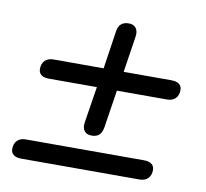

<svg xmlns="http://www.w3.org/2000/svg" viewBox="-65 -608 730 679"><g transform="rotate(10 300.0 -268.5)"><path d="M252.1 -166.4 272.5 -295.5H100Q82.1 -295.5 72.6 -302.9Q63 -310.4 63 -324Q63 -343.2 73.9 -354.2Q84.8 -365.2 104.5 -365.2H284.5L304.8 -500.7Q309.7 -537.1 344.7 -537.1Q362.9 -537.1 371.2 -525.4Q379.4 -513.7 376.2 -494.2L356.4 -365.2H527.8Q546.4 -365.2 555.9 -357.7Q565.5 -350.3 565.5 -336.7Q565.5 -317.5 554.6 -306.5Q543.7 -295.5 524 -295.5H344.4L323.4 -159.9Q320.2 -141.4 310.8 -132.5Q301.4 -123.5 283.5 -123.5Q265.4 -123.5 257.1 -134.9Q248.8 -146.3 252.1 -166.4ZM15.6 -28.5Q15.6 -47.7 26.5 -58.7Q37.4 -69.7 57.2 -69.7H481.1Q499.6 -69.7 509.2 -62.3Q518.8 -54.8 518.8 -41.2Q518.8 -22 507.9 -11Q497 0 477.2 0H53.3Q34.8 0 25.2 -7.4Q15.6 -14.9 15.6 -28.5Z"/></g></svg>

Font: SN Pro Thin
Style: Italic
Weight: 200
Italic angle: -9°
Designer: Tobias Whetton
Foundry: Supernotes
Version: Version 1.003;Glyphs 3.3 (3324)